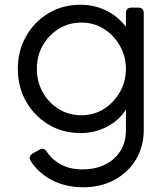

<svg xmlns="http://www.w3.org/2000/svg" viewBox="-20 -568 702 808"><path d="M331 220Q255 220 197.5 189.5Q140 159 109 109Q97 90 119 77L146 62Q165 51 178 72Q198 103 236 124Q274 145 329 145Q378 145 419 126Q460 107 485 70Q510 33 510 -21V-107Q480 -60 429 -34Q378 -8 319 -8Q244 -8 184 -44Q124 -80 89.5 -141.5Q55 -203 55 -278Q55 -354 89.5 -415Q124 -476 183.5 -512Q243 -548 319 -548Q378 -548 428 -523Q478 -498 510 -455V-512Q510 -536 534 -536H561Q585 -536 585 -512V-21Q585 48 552.5 102.5Q520 157 462.5 188.5Q405 220 331 220ZM323 -83Q375 -83 417 -109.5Q459 -136 484.5 -180.5Q510 -225 510 -278Q510 -331 484.5 -375.5Q459 -420 417 -446.5Q375 -473 323 -473Q270 -473 227 -446.5Q184 -420 159.5 -376Q135 -332 135 -278Q135 -225 159.5 -180.5Q184 -136 226.5 -109.5Q269 -83 323 -83Z"/></svg>

Font: Pitagon Sans Text
Style: Regular
Weight: 400
Designer: Travis Tran
Foundry: Pitagon
Version: Version 1.001; ttfautohint (v1.8.4.7-5d5b);gftools[0.9.26]